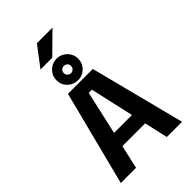

<svg xmlns="http://www.w3.org/2000/svg" viewBox="-314 -1220 1338 1338"><g transform="rotate(-45 355.0 -551.0)"><path d="M502 0 462.5 -174H238L198.5 0H48.5L227.5 -700H472.5L652 0ZM334.5 -602 262 -280H438.5L366 -602ZM345.5 -716.5Q301 -716.5 269.2 -747.2Q237.5 -778 237.5 -823.5Q237.5 -852.5 252 -876.5Q266.5 -900.5 291.2 -915Q316 -929.5 345.5 -929.5Q374 -929.5 398 -915.2Q422 -901 436.8 -876.8Q451.5 -852.5 451.5 -823.5Q451.5 -778 419.8 -747.2Q388 -716.5 345.5 -716.5ZM345.5 -786.5Q359.5 -786.5 370 -796.8Q380.5 -807 380.5 -823.5Q380.5 -838 370 -847.8Q359.5 -857.5 345.5 -857.5Q329.5 -857.5 319.2 -847.8Q309 -838 309 -823.5Q309 -807 319.2 -796.8Q329.5 -786.5 345.5 -786.5ZM212 -955 324 -1102.5H477.5L328 -955Z"/></g></svg>

Font: League Mono SemiBold
Style: Regular
Weight: 600
Width: 6
Designer: Tyler Finck
Foundry: The League of Moveable Type / Tyler Finck
Version: Version 2.300;RELEASE